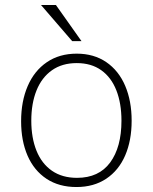

<svg xmlns="http://www.w3.org/2000/svg" viewBox="-20 -743 615 773"><path d="M65 -255Q65 -335 91.5 -396.5Q118 -458 168.5 -492.5Q219 -527 289 -527Q358 -527 408 -492.8Q458 -458.5 484 -397.5Q510 -336.5 510 -257Q510 -177.5 484 -117.2Q458 -57 407.8 -23.5Q357.5 10 288 10Q217.5 10 167.2 -23.2Q117 -56.5 91 -116.2Q65 -176 65 -255ZM469 -257Q469 -327 448.5 -379.2Q428 -431.5 387.8 -460.2Q347.5 -489 289 -489Q230 -489 189 -460Q148 -431 127 -378.8Q106 -326.5 106 -257Q106 -188 127 -136Q148 -84 189.2 -55.5Q230.5 -27 290 -27Q378 -27 423.5 -88.8Q469 -150.5 469 -257ZM145 -723 270.5 -577.5H308L205 -723Z"/></svg>

Font: Public Sans VF
Style: Regular
Weight: 400
Designer: Pablo Impallari, Rodrigo Fuenzalida (Modified by Dan O. Williams and USWDS)
Version: Version 1.003